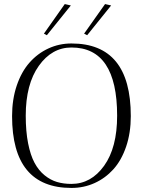

<svg xmlns="http://www.w3.org/2000/svg" viewBox="-20 -925 710 954"><path d="M40 -348.1Q40 -431.2 63.2 -499.8Q86.4 -568.4 126.5 -613.8Q166.5 -659.2 220.2 -684.1Q273.9 -709 335 -709Q629.9 -709 629.9 -348.1Q629.9 -264.6 606.7 -196.5Q583.5 -128.4 543.5 -84Q503.4 -39.6 450 -15.4Q396.5 8.8 335 8.8Q40 8.8 40 -348.1ZM107.9 -350.1Q107.9 -272.5 119.6 -213.1Q131.3 -153.8 151.6 -116Q171.9 -78.1 201.4 -54.2Q231 -30.3 263.2 -20.8Q295.4 -11.2 335 -11.2Q432.6 -11.2 497.3 -101.3Q562 -191.4 562 -350.1Q562 -689 335 -689Q237.8 -689 172.9 -597.9Q107.9 -506.8 107.9 -350.1ZM301.8 -904.8 332 -897.9 212.9 -750 198.2 -757.8ZM502 -904.8 532.2 -897.9 413.1 -750 397.9 -757.8Z"/></svg>

Font: Antic Didone
Style: Regular
Weight: 400
Designer: Santiago Orozco
Foundry: Santiago Orozco
Version: Version 2.000